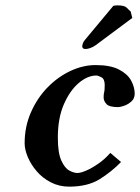

<svg xmlns="http://www.w3.org/2000/svg" viewBox="-20 -687 523 717"><path d="M238 10Q201 10 170 -6Q139 -22 117.5 -47Q96 -72 84 -100Q72 -128 72 -152Q72 -214 95.5 -267.5Q119 -321 157.5 -360.5Q196 -400 243 -422Q290 -444 337 -444Q392 -444 424 -427.5Q456 -411 469.5 -386.5Q483 -362 483 -337Q483 -319 470.5 -308Q458 -297 443.5 -292Q429 -287 421 -287Q388 -287 377.5 -298.5Q367 -310 367 -323Q367 -337 369 -342.5Q371 -348 371 -370Q371 -392 358.5 -398.5Q346 -405 340 -405Q307 -405 274 -377Q241 -349 218.5 -297.5Q196 -246 196 -173Q196 -116 209 -87.5Q222 -59 239 -50Q256 -41 269 -41Q281 -41 302 -50Q323 -59 347.5 -76Q372 -93 392 -116L432 -82Q396 -45 351.5 -17.5Q307 10 238 10ZM403 -665Q409 -667 418 -667Q445 -667 453.5 -658Q462 -649 468 -644L474 -620L337 -518Q327 -511 317 -507.5Q307 -504 299 -504Q287 -504 287 -515Q287 -517 289 -524Q291 -531 298 -539Z"/></svg>

Font: Libertinus Serif Semibold Italic
Style: Regular
Weight: 600
Italic angle: -11.5°
Designer: Philipp H. Poll, Khaled Hosny
Foundry: Caleb Maclennan
Version: Version 7.051;RELEASE